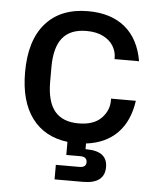

<svg xmlns="http://www.w3.org/2000/svg" viewBox="-52 -589 665 803"><g transform="rotate(5 281.0 -187.5)"><path d="M207 108H306Q334 108 334 86Q334 63 306 63H247V8Q150 -4 97.5 -74.5Q45 -145 45 -267Q45 -401 108 -472.5Q171 -544 286 -544Q382 -544 441 -495.5Q500 -447 516 -354H413V-361Q413 -385 399.5 -408Q386 -431 357.5 -446Q329 -461 286 -461Q219 -461 186 -421Q153 -381 153 -297V-237Q153 -153 186 -113Q219 -73 286 -73Q349 -73 381 -105Q413 -137 413 -180V-188H517Q505 -102 456 -52Q407 -2 325 8V32H329Q417 32 417 99Q417 169 326 169H207Z"/></g></svg>

Font: Mozilla Headline BETA
Style: Regular
Weight: 400
Designer: Studio DRAMA
Foundry: Studio DRAMA
Version: Version 0.100